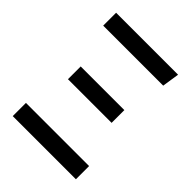

<svg xmlns="http://www.w3.org/2000/svg" viewBox="-197 -797 905 905"><g transform="rotate(45 255.5 -344.5)"><path d="M45 -88H466V0H45ZM106 -392H397V-307H106ZM45 -689H458L445 -603H45Z"/></g></svg>

Font: Fira Sans Variable
Style: Regular
Weight: 400
Designer: Carrois Corporate & Edenspiekermann AG
Foundry: Carrois Corporate GbR & Edenspiekermann AG
Version: Version 4.202